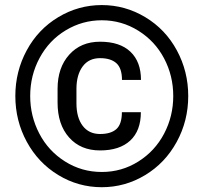

<svg xmlns="http://www.w3.org/2000/svg" viewBox="-20 -741 825 770"><path d="M544.9 -291Q544.9 -216.8 502.2 -177.2Q459.5 -137.7 381.3 -137.7Q303.2 -137.7 257.1 -189.7Q210.9 -241.7 210.9 -329.6V-384.8Q210.9 -469.7 257.6 -521.7Q304.2 -573.7 381.3 -573.7Q460.9 -573.7 503.2 -533.4Q545.4 -493.2 545.4 -420.4H469.2Q469.2 -467.3 446.8 -487.5Q424.3 -507.8 381.3 -507.8Q336.4 -507.8 311.8 -474.9Q287.1 -441.9 286.6 -386.7V-326.7Q286.6 -269.5 311.5 -236.6Q336.4 -203.6 381.3 -203.6Q424.8 -203.6 446.8 -223.4Q468.8 -243.2 468.8 -291ZM101.1 -356Q101.1 -275.4 137.5 -205.6Q173.8 -135.7 240.7 -93.5Q307.6 -51.3 388.2 -51.3Q468.3 -51.3 534.9 -93.3Q601.6 -135.3 638.2 -205.1Q674.8 -274.9 674.8 -356Q674.8 -437 638.2 -506.6Q601.6 -576.2 534.7 -617.9Q467.8 -659.7 388.2 -659.7Q310.5 -659.7 243.9 -619.6Q177.2 -579.6 139.2 -509.3Q101.1 -439 101.1 -356ZM41.5 -356Q41.5 -454.6 87.2 -539.1Q132.8 -623.5 213.6 -672.1Q294.4 -720.7 388.2 -720.7Q481.9 -720.7 562.7 -672.1Q643.6 -623.5 689.2 -539.1Q734.9 -454.6 734.9 -356Q734.9 -256.3 688.5 -171.6Q642.1 -86.9 561.8 -38.6Q481.4 9.8 388.2 9.8Q293.9 9.8 213.6 -39.1Q133.3 -87.9 87.4 -172.4Q41.5 -256.8 41.5 -356Z"/></svg>

Font: Roboto Black
Style: Regular
Weight: 900
Designer: Google
Version: Version 2.134; 2016